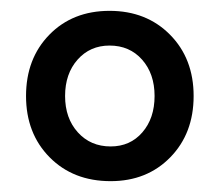

<svg xmlns="http://www.w3.org/2000/svg" viewBox="-20 -727 405 354"><path d="M28 -550Q28 -619 71 -663Q114 -707 182 -707Q250 -707 293.5 -663Q337 -619 337 -550Q337 -481 294 -437Q251 -393 184 -393Q115 -393 71.5 -437Q28 -481 28 -550ZM184 -457Q220 -457 242.5 -483Q265 -509 265 -550Q265 -591 242 -617Q219 -643 182 -643Q146 -643 123 -617Q100 -591 100 -550Q100 -509 123.5 -483Q147 -457 184 -457Z"/></svg>

Font: Oak Sans
Style: Regular
Weight: 400
Designer: Erik Kennedy, Walven
Foundry: Erik Kennedy, Walven
Version: Version 1.000